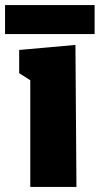

<svg xmlns="http://www.w3.org/2000/svg" viewBox="-45 -741 395 761"><path d="M258 0 254 -563 31 -543V-451L75 -423V0ZM-25 -721V-606H330V-721Z"/></svg>

Font: Frost ExtraBold
Style: Regular
Weight: 800
Designer: Lee Frost
Foundry: Lee Frost for Ice Communication Norge AS
Version: Version 2.011;hotconv 1.0.107;makeotfexe 2.5.65593